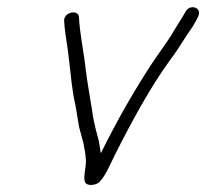

<svg xmlns="http://www.w3.org/2000/svg" viewBox="-20 -533 579 539"><path d="M160.2 -473C162.4 -432.9 170 -405.7 173.5 -366C178.9 -325.3 181.9 -279.6 190.9 -242C194.6 -223.9 198.6 -194.6 201.9 -177L214.2 -131C217 -117.1 220 -101.6 220.9 -86C224 -67.2 207.9 -23.6 224.2 -16C234.9 -11 251.9 -15.1 259.1 -22C275.7 -39.4 287.8 -67.6 300.9 -95C348.2 -188.8 400.7 -286.9 460 -368C482.6 -397.6 498.9 -428.1 520.7 -458L532.6 -479L536.4 -487C548.7 -512.4 512 -523.6 500.2 -499C487.6 -476.6 474 -457.3 461.4 -435C443.3 -406.2 423.2 -380.4 404 -351C354.2 -274.5 306.6 -191.1 264.2 -105L262.8 -103C260.3 -117.8 258.7 -136.3 254.4 -149L249 -169C244.2 -189.7 241.8 -199.1 238.5 -223C232.5 -261.2 226.4 -294 221.1 -334C215.7 -386.5 204.6 -432.6 201.7 -484C201.3 -508.8 156.5 -498.5 160.2 -473Z"/></svg>

Font: HoneyBee
Style: SeLitIt
Weight: 300
Foundry: Cannot Into Space Fonts
Version: Version 0.89